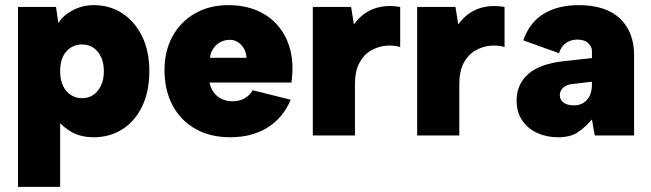

<svg xmlns="http://www.w3.org/2000/svg" viewBox="-20 -527 2531 747"><path d="M190 -78H214V200H50V-500H198L207 -437Q224 -466 262 -486.5Q300 -507 345 -507Q407 -507 455.5 -475.5Q504 -444 532.5 -386.5Q561 -329 561 -250Q561 -171 533 -113Q505 -55 456 -24Q407 7 345 7Q289 7 250 -18.5Q211 -44 190 -78ZM384 -250Q384 -297 360.5 -325.5Q337 -354 299 -354Q275 -354 255.5 -342Q236 -330 225 -307Q214 -284 214 -250Q214 -217 225 -193.5Q236 -170 255.5 -157.5Q275 -145 299 -145Q337 -145 360.5 -174Q384 -203 384 -250Z M876 7Q798 7 740.5 -25.5Q683 -58 651.5 -117Q620 -176 620 -255Q620 -329 651.5 -386Q683 -443 739 -475Q795 -507 868 -507Q944 -507 1000 -476.5Q1056 -446 1087 -390Q1118 -334 1118 -259Q1118 -248 1117 -235Q1116 -222 1114 -206H795Q800 -183 812.5 -166.5Q825 -150 843.5 -141.5Q862 -133 885 -133Q911 -133 931 -144Q951 -155 963 -176L1111 -139Q1081 -68 1020.5 -30.5Q960 7 876 7ZM939 -302Q938 -323 928.5 -339Q919 -355 904 -364Q889 -373 870 -372Q851 -371 835.5 -362Q820 -353 809.5 -337.5Q799 -322 797 -302Z M1197 -500H1346L1357 -432Q1376 -459 1402 -476.5Q1428 -494 1461.5 -500.5Q1495 -507 1537 -500V-344Q1511 -352 1480.5 -349Q1450 -346 1422.5 -330Q1395 -314 1378 -282Q1361 -250 1361 -199V0H1197Z M1603 -500H1752L1763 -432Q1782 -459 1808 -476.5Q1834 -494 1867.5 -500.5Q1901 -507 1943 -500V-344Q1917 -352 1886.5 -349Q1856 -346 1828.5 -330Q1801 -314 1784 -282Q1767 -250 1767 -199V0H1603Z M2294 0 2283 -62Q2256 -31 2227.5 -12Q2199 7 2151 7Q2107 7 2070.5 -9.5Q2034 -26 2012 -58Q1990 -90 1990 -136Q1990 -198 2034 -238Q2078 -278 2173 -289L2283 -301V-330Q2283 -344 2269 -358.5Q2255 -373 2226 -373Q2200 -373 2181 -359Q2162 -345 2155 -320L2016 -370Q2039 -438 2094 -472.5Q2149 -507 2232 -507Q2337 -507 2392 -455Q2447 -403 2447 -312V0ZM2283 -209 2205 -200Q2182 -197 2170 -185Q2158 -173 2158 -156Q2158 -139 2172.5 -128Q2187 -117 2213 -117Q2234 -117 2249.5 -126.5Q2265 -136 2274 -154Q2283 -172 2283 -199Z"/></svg>

Font: Albert Sans Black
Style: Regular
Weight: 900
Designer: Andreas Rasmussen
Foundry: a.Foundry
Version: Version 1.025